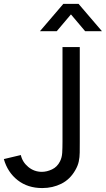

<svg xmlns="http://www.w3.org/2000/svg" viewBox="-20 -965 551 1000"><path d="M188 -802.5 310 -945H389L511 -802.5H423.5L349.5 -890L275.5 -802.5ZM200 14.5Q124.5 14.5 72 -26.5Q19.5 -67.5 0 -136.5L88.5 -157.5Q96.5 -121 127.2 -95.5Q158 -70 198 -70Q224 -70 251 -82.8Q278 -95.5 292.5 -124.5Q302.5 -144.5 304 -168.8Q305.5 -193 305.5 -226V-720H395.5V-226Q395.5 -195 395.2 -170.5Q395 -146 390.2 -123.8Q385.5 -101.5 372 -78.5Q345 -31 299.8 -8.2Q254.5 14.5 200 14.5Z"/></svg>

Font: Cns Manrope Med
Style: Regular
Weight: 500
Designer: Mikhail Sharanda
Foundry: Mikhail Sharanda
Version: Version 4.504